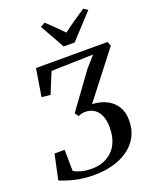

<svg xmlns="http://www.w3.org/2000/svg" viewBox="-178 -1089 962 1195"><g transform="rotate(-20 303.0 -491.5)"><path d="M235 7Q186 7 143 -0.2Q100 -7.5 66.8 -18Q33.5 -28.5 12 -38L47.5 -203.5H114.5L116.5 -63.5Q133 -52.5 162.5 -44Q192 -35.5 234.5 -35Q277.5 -35 312.5 -48.8Q347.5 -62.5 373 -88.2Q398.5 -114 412.2 -152Q426 -190 426 -239.5Q426 -285.5 412.2 -317.2Q398.5 -349 373.8 -365.5Q349 -382 315 -382Q302 -382 290.2 -379Q278.5 -376 268.5 -371L251 -396L420 -628L483.5 -700.5L206 -693L149 -554.5L91.5 -561L121 -743H595.5L606 -714L372 -412.5Q429 -409.5 469.8 -388Q510.5 -366.5 532.5 -329Q554.5 -291.5 554.5 -240Q554.5 -178.5 529.5 -132.2Q504.5 -86 460.5 -55Q416.5 -24 358.8 -8.5Q301 7 235 7ZM329 -810 237.5 -973 268 -990Q295 -964.5 322 -938.5Q349 -912.5 374.5 -885.5Q409 -912 446.5 -937.8Q484 -963.5 523 -989.5L551 -971.5L401.5 -810Z"/></g></svg>

Font: Merriweather 72pt Medium
Style: Italic
Weight: 500
Italic angle: -7.8°
Version: Version 2.101